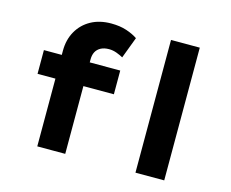

<svg xmlns="http://www.w3.org/2000/svg" viewBox="-103 -888 1244 1034"><g transform="rotate(15 519.0 -371.0)"><path d="M182.3 0V-532.8Q182.3 -594.7 209.1 -642Q235.9 -689.3 283.9 -715.9Q331.8 -742.4 396.4 -742.4Q445.6 -742.4 483.1 -729.8Q520.6 -717.2 544.7 -700.2L499.9 -581.3Q485.5 -589.7 464.1 -597.7Q442.6 -605.7 421.1 -605.7Q393.2 -605.7 374.5 -595.5Q355.9 -585.3 347 -568Q338.2 -550.7 338.2 -527V0H261Q235.7 0 216.5 0Q197.3 0 182.3 0ZM82.6 -377.7V-510H508.2V-377.7ZM729.7 0V-740H890.1V0Z"/></g></svg>

Font: Lexend Giga
Style: Regular
Weight: 400
Designer: Bonnie Shaver-Troup, Thomas Jockin
Foundry: Lexend
Version: Version 1.007